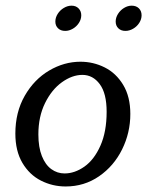

<svg xmlns="http://www.w3.org/2000/svg" viewBox="-20 -655 524 684"><path d="M266.6 -435.1Q208.5 -435.1 155 -403.6Q101.6 -372.1 68.1 -313.7Q34.7 -255.4 34.7 -179.2Q34.7 -117.2 59.8 -74.7Q85 -32.2 126 -11.5Q167 9.3 213.9 9.3Q280.3 9.3 333 -27.1Q385.7 -63.5 415 -122.8Q444.3 -182.1 444.3 -249Q444.3 -310.5 418.9 -352.5Q393.6 -394.5 353 -414.8Q312.5 -435.1 266.6 -435.1ZM116.7 -176.3Q116.7 -239.3 140.4 -287.6Q164.1 -335.9 200.7 -362.1Q237.3 -388.2 273.4 -388.2Q311 -388.2 335.4 -355.2Q359.9 -322.3 359.9 -256.8Q359.9 -185.5 337.6 -135.7Q315.4 -85.9 280.8 -61.5Q246.1 -37.1 210 -37.1Q184.1 -37.1 162.8 -52.5Q141.6 -67.9 129.2 -99.1Q116.7 -130.4 116.7 -176.3ZM212.4 -544.9Q226.1 -544.9 239.5 -552.7Q252.9 -560.5 261.2 -573.5Q269.5 -586.4 269.5 -600.6Q269.5 -615.2 260 -625Q250.5 -634.8 234.9 -634.8Q220.7 -634.8 207.3 -626.7Q193.8 -618.7 185.5 -605.5Q177.2 -592.3 177.2 -578.1Q177.2 -563.5 186.8 -554.2Q196.3 -544.9 212.4 -544.9ZM426.8 -544.9Q440.9 -544.9 454.3 -552.7Q467.8 -560.5 476.1 -573.5Q484.4 -586.4 484.4 -600.6Q484.4 -615.7 474.9 -625.2Q465.3 -634.8 449.2 -634.8Q435.1 -634.8 421.9 -626.7Q408.7 -618.7 400.4 -605.5Q392.1 -592.3 392.1 -578.1Q392.1 -563.5 401.6 -554.2Q411.1 -544.9 426.8 -544.9Z"/></svg>

Font: Radley
Style: Italic
Weight: 400
Italic angle: -12°
Designer: Vernon Adams
Foundry: Vernon Adams
Version: Version 1.003; ttfautohint (v1.6)